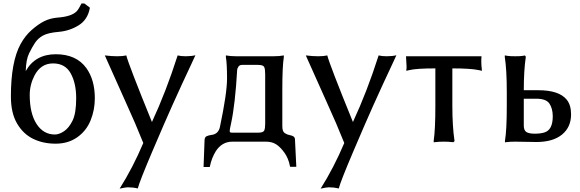

<svg xmlns="http://www.w3.org/2000/svg" viewBox="-20 -824 3399 1126"><path d="M43.9 -258.8Q43.9 -461.9 100.6 -565.4Q127.9 -615.2 166.5 -648.9Q205.1 -682.6 239.3 -699.7Q273.4 -716.8 316.4 -720.7Q400.4 -726.6 430.7 -758.8Q441.4 -770.5 458 -803.7H474.6L506.8 -779.3V-776.4Q494.1 -708 440.9 -675.3Q387.7 -642.6 324.7 -637.2Q261.7 -631.8 232.4 -615.7Q203.1 -599.6 185.5 -573.2Q168 -546.9 150.4 -510.7Q132.8 -474.6 130.9 -407.2Q186.5 -505.9 307.1 -505.9Q427.7 -505.9 486.3 -424.8Q536.1 -355.5 536.1 -248Q536.1 -178.7 511.2 -117.7Q486.3 -56.6 433.1 -19Q379.9 18.6 306.2 18.6Q232.4 18.6 174.3 -9.8Q116.2 -38.1 80.1 -99.6Q43.9 -161.1 43.9 -258.8ZM154.3 -266.6Q154.3 -159.2 194.3 -97.2Q234.4 -35.2 301.8 -35.2Q327.1 -35.2 356 -54.7Q384.8 -74.2 405.8 -117.2Q426.8 -160.2 426.8 -248Q426.8 -335.9 394.5 -394Q362.3 -452.1 291 -452.1Q219.7 -452.1 182.6 -381.8Q154.3 -327.1 154.3 -266.6Z M594.7 -499Q634.8 -494.1 667.5 -494.1Q700.2 -494.1 720.7 -499Q734.4 -444.3 871.1 -108.4Q954.1 -287.1 1020.5 -495.1L1021.5 -499Q1041 -494.1 1069.3 -494.1Q1102.5 -494.1 1126 -500Q1125 -497.1 1100.1 -443.8Q1075.2 -390.6 1047.9 -332L989.3 -203.1Q946.3 -107.4 872.1 66.9Q797.9 241.2 788.1 281.2Q759.8 274.4 729.5 274.4Q717.8 274.4 681.6 282.2Q759.8 158.2 820.3 14.6Q776.4 -95.7 715.8 -228.5Q600.6 -484.4 594.7 -499Z M1173.8 155.3 1179.7 -2.9Q1180.7 -20.5 1192.4 -25.4Q1204.1 -30.3 1216.8 -32.2Q1259.8 -36.1 1269.5 -78.1Q1311.5 -277.3 1311.5 -363.3Q1311.5 -449.2 1304.7 -489.3V-499Q1330.1 -494.1 1365.2 -494.1H1585Q1619.1 -494.1 1644.5 -499V-489.3Q1635.7 -432.6 1635.7 -302.7V-84Q1635.7 -52.7 1649.9 -43.5Q1664.1 -34.2 1678.7 -31.7Q1693.4 -29.3 1701.7 -23.4Q1710 -17.6 1710 -3.9L1717.8 154.3H1681.6L1680.7 151.4Q1671.9 104.5 1647.9 71.3Q1624 38.1 1599.6 22.5Q1575.2 6.8 1540 6.8H1342.8Q1281.2 6.8 1245.1 63.5Q1220.7 103.5 1210.9 152.3L1210 155.3ZM1345.7 -45.9H1493.2Q1523.4 -45.9 1529.3 -58.1Q1535.2 -70.3 1535.2 -97.7V-389.6Q1535.2 -418.9 1529.3 -431.2Q1523.4 -443.4 1493.2 -443.4H1400.4Q1383.8 -443.4 1377.4 -431.6Q1371.1 -419.9 1371.1 -417Q1359.4 -211.9 1335 -99.6Q1327.1 -64.5 1327.1 -56.6Q1327.1 -48.8 1331.1 -47.4Q1335 -45.9 1345.7 -45.9Z M1773.4 -499Q1813.5 -494.1 1846.2 -494.1Q1878.9 -494.1 1899.4 -499Q1913.1 -444.3 2049.8 -108.4Q2132.8 -287.1 2199.2 -495.1L2200.2 -499Q2219.7 -494.1 2248 -494.1Q2281.2 -494.1 2304.7 -500Q2303.7 -497.1 2278.8 -443.8Q2253.9 -390.6 2226.6 -332L2168 -203.1Q2125 -107.4 2050.8 66.9Q1976.6 241.2 1966.8 281.2Q1938.5 274.4 1908.2 274.4Q1896.5 274.4 1860.4 282.2Q1938.5 158.2 1999 14.6Q1955.1 -95.7 1894.5 -228.5Q1779.3 -484.4 1773.4 -499Z M2361.3 -490.2V-494.1H2803.7V-490.2Q2802.7 -483.4 2802.7 -476.6V-457Q2802.7 -442.4 2805.7 -418V-408.2L2799.8 -410.2L2786.1 -413.1Q2739.3 -422.9 2632.8 -422.9V-204.1Q2632.8 -84 2645.5 2V3.9L2638.7 9.8H2636.7L2625 8.8Q2612.3 6.8 2582.5 6.8Q2552.7 6.8 2541 8.8L2528.3 9.8L2523.4 10.7V2Q2533.2 -63.5 2533.2 -204.1V-424.8L2532.2 -422.9Q2423.8 -422.9 2381.8 -413.1L2369.1 -410.2L2363.3 -408.2V-418Q2364.3 -420.9 2364.3 -425.8V-435.5Q2364.3 -441.4 2361.3 -490.2Z M2940.4 -489.3V-499L2959 -496.1Q2971.7 -494.1 3001.5 -494.1Q3031.2 -494.1 3043 -496.1L3055.7 -498L3058.6 -499L3063.5 -491.2V-489.3Q3051.8 -410.2 3051.8 -294.9H3136.7Q3258.8 -294.9 3303.7 -239.3Q3329.1 -208 3329.1 -153.3Q3329.1 -78.1 3275.9 -34.7Q3222.7 8.8 3126 8.8L3002 6.8Q2971.7 6.8 2959 8.8L2947.3 9.8L2941.4 10.7V2Q2952.1 -61.5 2952.1 -203.1V-285.2Q2952.1 -415 2940.4 -489.3ZM3051.8 -87.9Q3051.8 -59.6 3066.9 -49.8Q3082 -40 3115.7 -40Q3149.4 -40 3171.9 -46.9Q3221.7 -61.5 3221.7 -141.6Q3221.7 -186.5 3202.6 -215.8Q3183.6 -245.1 3125 -245.1H3051.8Z"/></svg>

Font: GenEi LateMin P v2
Style: Medium
Weight: 500
Designer: o_tamon (Modified)
Foundry: o_tamon / Adobe Systems Incorporated / FONT 910 / Philipp H. Poll
Version: Version 2.1;Original Version 1.004